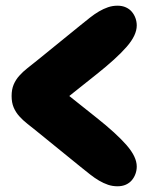

<svg xmlns="http://www.w3.org/2000/svg" viewBox="-20 -651 540 678"><path d="M21 -312Q21 -335.4 28.3 -352.5Q35.6 -369.6 48.1 -383.5Q60.5 -397.5 76.7 -410.2Q92.8 -422.9 110.4 -437L263.7 -561.5Q281.7 -576.2 297.9 -588.9Q314 -601.6 329.8 -610.8Q345.7 -620.1 361.6 -625.5Q377.4 -630.9 395 -630.9Q411.6 -630.9 424.6 -625Q437.5 -619.1 445.8 -609.1Q454.1 -599.1 458.5 -586.7Q462.9 -574.2 462.9 -561Q462.9 -526.4 427 -485.4Q391.1 -444.3 320.3 -388.2L224.6 -312L320.3 -235.8Q391.1 -179.7 427 -138.4Q462.9 -97.2 462.9 -63Q462.9 -49.8 458.5 -37.4Q454.1 -24.9 445.8 -14.9Q437.5 -4.9 424.6 1Q411.6 6.8 395 6.8Q377.4 6.8 361.6 1.5Q345.7 -3.9 329.8 -13.2Q314 -22.5 297.9 -35.2Q281.7 -47.9 263.7 -62.5L110.4 -187Q92.8 -201.2 76.7 -213.9Q60.5 -226.6 48.1 -240.5Q35.6 -254.4 28.3 -271.5Q21 -288.6 21 -312Z"/></svg>

Font: Corben
Style: Bold
Weight: 700
Designer: vernon adams
Foundry: vernon adams
Version: Version 1.101; ttfautohint (v1.6)